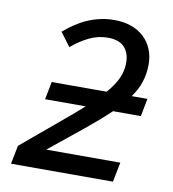

<svg xmlns="http://www.w3.org/2000/svg" viewBox="-75 -713 700 779"><g transform="rotate(10 275.0 -323.5)"><path d="M441.9 0H22L37.1 -76.2L234.9 -242.2Q259.8 -263.2 280.3 -281.7H112.8L127 -355H353.5Q368.2 -372.1 378.4 -387.2Q397.5 -415.5 404.3 -438.7Q411.1 -461.9 411.1 -484.9Q411.1 -523.9 389.2 -547.9Q367.2 -571.8 320.8 -571.8Q280.3 -571.8 243.4 -553.7Q206.5 -535.6 172.9 -506.8L130.9 -563Q152.8 -582 176 -597.4Q199.2 -612.8 224.4 -623.8Q249.5 -634.8 277.1 -640.9Q304.7 -647 335 -647Q372.6 -647 403.3 -636.2Q434.1 -625.5 456.1 -605.2Q478 -585 490 -556.6Q502 -528.3 502 -493.2Q502 -454.6 490.7 -420.4Q480.5 -387.7 456.5 -355H521.5L507.3 -281.7H392.6L390.1 -279.3Q350.1 -241.2 292 -193.8L152.8 -81.1H458Z"/></g></svg>

Font: Code New Roman
Style: Italic
Weight: 400
Italic angle: -11°
Monospace: yes
Designer: Sam Radian
Foundry: Code New Roman
Version: Version 1.508 October 19, 2014